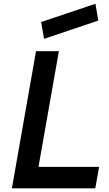

<svg xmlns="http://www.w3.org/2000/svg" viewBox="-20 -1030 595 1050"><path d="M517.5 -917.5 221 -817.5 205 -909.5 502 -1009.5ZM177 -750H302L190.5 -117.5H522L501 0H45Z"/></svg>

Font: Russisch Sans
Style: Bold Italic
Weight: 700
Italic angle: -10°
Designer: Michael Sharanda (font) & Cristiano Sobral (main changes)
Foundry: Michael Sharanda
Version: Version 2.00;September 8, 2020;FontCreator 13.0.0.2681 64-bi